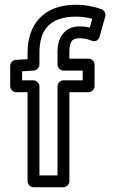

<svg xmlns="http://www.w3.org/2000/svg" viewBox="-20 -763 479 808"><path d="M368 -684 358 -647C342 -651 329 -652 315 -652C256 -652 222 -610 222 -544V-491C222 -476 236 -466 247 -466H328V-425H247C232 -425 222 -411 222 -400V-25H146V-400C146 -415 132 -425 121 -425H73V-463L122 -466C136 -467 146 -480 146 -491V-542C146 -633 186 -693 300 -693C325 -693 350 -689 368 -684ZM423 -694C426 -706 420 -719 408 -724C381 -734 342 -743 300 -743C159 -743 96 -655 96 -542V-514L46 -511C35 -510 23 -500 23 -486V-400C23 -389 33 -375 48 -375H96V0C96 11 106 25 121 25H247C258 25 272 15 272 0V-375H353C364 -375 378 -385 378 -400V-491C378 -502 368 -516 353 -516H272V-544C272 -592 286 -602 315 -602C330 -602 348 -599 365 -592C385 -584 396 -598 399 -608Z"/></svg>

Font: Falling Sky
Style: ExtOu
Weight: 400
Designer: Paul D. Hunt
Foundry: Adobe Systems Incorporated
Version: Version 1.02